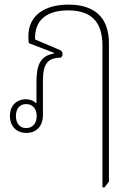

<svg xmlns="http://www.w3.org/2000/svg" viewBox="-20 -572 589 832"><path d="M424 240H433L452 215V-385C452 -495 391 -552 277 -552C168 -552 103 -501 103 -416C103 -406 103 -395 105 -385L214 -343V-340C154 -330 138 -290 138 -215V-127L135 -125C127 -136 109 -142 91 -142C55 -142 23 -117 23 -70C23 -24 52 4 94 4C136 4 166 -23 166 -74V-222C166 -294 186 -322 243 -322C248 -325 251 -331 251 -338C251 -347 247 -352 238 -356L132 -401C129 -481 178 -527 275 -527C374 -527 424 -479 424 -374ZM93 -17C67 -17 49 -36 49 -69C49 -102 66 -121 93 -121C120 -121 139 -102 139 -69C139 -36 120 -17 93 -17Z"/></svg>

Font: Noto Serif Thai SemiCondensed Thin
Style: Regular
Weight: 100
Width: 4
Designer: Monotype Design Team
Foundry: Monotype Imaging Inc.
Version: Version 2.002